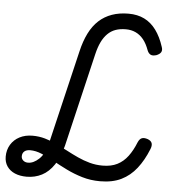

<svg xmlns="http://www.w3.org/2000/svg" viewBox="-88 -945 924 1021"><g transform="rotate(5 374.0 -434.5)"><path d="M92 21Q56 21 29 9.5Q2 -2 -13 -24Q-28 -46 -28 -76Q-28 -112 -11 -140Q6 -168 36 -183.5Q66 -199 105 -199Q140 -199 171.5 -190Q203 -181 233.5 -166.5Q264 -152 294 -136Q324 -120 355.5 -105.5Q387 -91 420 -82Q453 -73 489 -73Q535 -73 567.5 -89.5Q600 -106 623.5 -137.5Q647 -169 664 -212Q672 -231 684.5 -236Q697 -241 717 -234Q735 -227 739 -214Q743 -201 735 -182Q711 -122 677 -78.5Q643 -35 596 -12Q549 11 483 11Q432 11 387 -2.5Q342 -16 302.5 -35.5Q263 -55 228 -74.5Q193 -94 161 -107.5Q129 -121 99 -121Q79 -121 68 -111.5Q57 -102 57 -85Q57 -72 67 -63Q77 -54 93 -54Q122 -54 151 -81Q180 -108 194 -161L314 -667Q327 -723 348 -765Q369 -807 399 -834.5Q429 -862 468.5 -876Q508 -890 557 -890Q605 -890 641.5 -872Q678 -854 704.5 -818Q731 -782 748 -729Q754 -712 747.5 -701Q741 -690 723 -683Q703 -677 692 -683Q681 -689 675 -704Q662 -740 644 -762Q626 -784 602.5 -795Q579 -806 550 -806Q519 -806 495 -797.5Q471 -789 452.5 -770.5Q434 -752 421 -725Q408 -698 399 -660L281 -161Q265 -99 237.5 -58Q210 -17 173 2Q136 21 92 21Z"/></g></svg>

Font: Playwrite AT
Style: Italic
Weight: 400
Italic angle: -13.0072°
Designer: Veronika Burian, José Scaglione
Foundry: TypeTogether
Version: Version 1.002